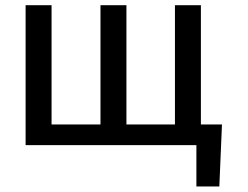

<svg xmlns="http://www.w3.org/2000/svg" viewBox="-20 -548 938 725"><path d="M76.7 -528.4H174.7V-78.1H359.4V-528.4H457.4V-78.1H640.6V-528.4H738.6V-78.1H818.2L808.2 156.2H721.6V0H76.7Z"/></svg>

Font: Interface
Style: Regular
Weight: 400
Designer: Rasmus Andersson
Foundry: rsms
Version: Version 1.8